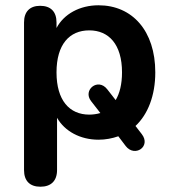

<svg xmlns="http://www.w3.org/2000/svg" viewBox="-20 -519 653 727"><path d="M133 188C173 188 196 166 196 125V-73C225 -22 284 10 353 10C380 10 405 5 428 -3L456 34C490 78 553 36 517 -11L493 -42C540 -86 568 -157 568 -245C568 -402 481 -499 353 -499C282 -499 222 -466 194 -413V-434C194 -475 172 -497 132 -497C93 -497 71 -475 71 -434V125C71 166 93 188 133 188ZM318 -85C243 -85 194 -139 194 -245C194 -351 243 -404 318 -404C392 -404 442 -351 442 -245C442 -200 433 -165 418 -140L386 -181C351 -226 292 -178 325 -136L360 -91C347 -87 331 -85 318 -85Z"/></svg>

Font: Nunito
Style: Bold
Weight: 700
Designer: Vernon Adams
Foundry: Vernon Adams
Version: Version 3.602